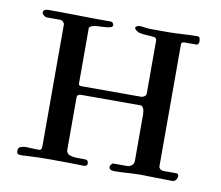

<svg xmlns="http://www.w3.org/2000/svg" viewBox="-60 -540 705 612"><g transform="rotate(10 293.0 -234.5)"><path d="M30.3 -10.7Q30.3 -20.5 37.4 -23.4Q44.4 -26.4 54.2 -26.9Q57.1 -26.9 62.7 -26.6Q68.4 -26.4 74.7 -26.1Q81.1 -25.9 87.4 -25.6Q93.8 -25.4 98.1 -25.4Q106.4 -25.4 106.4 -38.1V-433.1Q106.4 -436.5 101.8 -440.9Q97.2 -445.3 92.8 -445.3H48.3Q44.9 -445.3 39.1 -449.7Q33.2 -454.1 33.2 -458.5Q33.2 -464.4 38.1 -467Q43 -469.7 47.4 -469.7Q67.9 -469.7 92.5 -469.5Q117.2 -469.2 144 -468.8Q170.9 -468.3 198 -468Q225.1 -467.8 251 -467.8Q256.3 -467.8 259 -464.1Q261.7 -460.4 261.7 -458Q261.7 -453.1 256.8 -450.9Q252 -448.7 244.1 -447.8Q236.3 -446.8 227.3 -446.5Q218.3 -446.3 210 -445.6Q201.7 -444.8 195.3 -442.6Q189 -440.4 186.5 -436V-254.9Q186.5 -248.5 195.8 -248.5H389.6Q394 -248.5 399.4 -252.2Q404.8 -255.9 404.8 -261.2V-432.6Q404.8 -441.4 397 -442.9Q384.3 -444.8 371.6 -445.1Q358.9 -445.3 346.2 -448.7Q340.8 -451.2 336.4 -454.8Q332 -458.5 332 -460.4Q332 -465.8 337.4 -467.8Q342.8 -469.7 344.7 -469.7Q347.2 -469.7 352.1 -469.2Q356.9 -468.8 362.5 -468Q368.2 -467.3 373 -466.8Q377.9 -466.3 380.9 -466.3H441.9Q450.7 -466.3 462.2 -466.8Q473.6 -467.3 485.6 -468Q497.6 -468.8 509.5 -469.2Q521.5 -469.7 530.8 -469.7Q538.1 -469.7 539.8 -465.1Q541.5 -460.4 541.5 -452.6Q541.5 -450.2 539.3 -446.5Q537.1 -442.9 534.7 -442.9H496.1Q484.9 -442.9 484.9 -436V-40.5Q484.9 -35.2 489.7 -31.5Q494.6 -27.8 500 -27.8H543Q545.4 -27.8 547.4 -24.9Q549.3 -22 549.3 -19.5Q548.3 -11.7 544.2 -6.6Q540 -1.5 533.2 -1.5Q521 -1.5 506.8 -2Q492.7 -2.4 478 -2.4Q464.8 -2.4 452.6 -2.9Q440.4 -3.4 433.6 -3.4Q419.9 -3.4 408.9 -2.9Q397.9 -2.4 387.7 -1.7Q377.4 -1 366.9 -0.5Q356.4 0 343.8 0Q338.4 0 333.5 -2.4Q328.6 -4.9 328.6 -11.7Q328.6 -14.2 332 -18.8Q335.4 -23.4 337.9 -23.4H384.3Q391.1 -23.4 397.9 -28.8Q404.8 -34.2 404.8 -43.9V-194.3Q404.8 -205.1 401.4 -212.9Q397.9 -220.7 393.1 -221.2H198.7Q186.5 -221.2 186.5 -209.5V-37.1Q189.9 -29.3 193.4 -27.1Q196.8 -24.9 204.6 -22.9Q209 -22 214.1 -21.5Q219.2 -21 225.6 -21H237.3H246.6Q258.3 -21 258.3 -9.3Q258.3 0 246.1 0Q241.2 0 229.7 -0.5Q218.3 -1 202.6 -1Q188 -1 172.1 -1.2Q156.2 -1.5 142.6 -1.5Q119.6 -1.5 104.7 -1.2Q89.8 -1 75.2 0Q67.4 0 61.3 0.7Q55.2 1.5 47.4 1.5Q39.1 1.5 34.7 0Q30.3 -1.5 30.3 -10.7Z"/></g></svg>

Font: IM FELL French Canon SC
Style: Regular
Weight: 400
Designer: Igino Marini
Foundry: Igino Marini
Version: 3.00